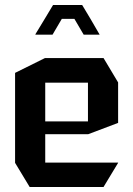

<svg xmlns="http://www.w3.org/2000/svg" viewBox="-20 -744 531 764"><path d="M98 0 40 -96V-97H450V-96L392 0ZM40 -97V-454L159 -513H160V-97ZM160 -210V-261H330V-210ZM160 -415V-513H392L450 -416V-415ZM330 -210V-415H450V-255L331 -210ZM158 -669 191 -724H307L340 -669ZM121 -606V-608L158 -669H226L189 -606ZM313 -606 276 -669H340L376 -607V-606Z"/></svg>

Font: Foldit Medium
Style: Regular
Weight: 500
Version: Version 1.003